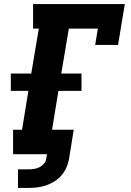

<svg xmlns="http://www.w3.org/2000/svg" viewBox="-20 -755 640 940"><path d="M68 165V74H120Q133 74 146.5 72Q160 70 172.5 64Q185 58 194.5 47Q204 36 206 23L210 0H44V-120H88L119 -310H33V-395H133L170 -615H142V-735H591L558 -535H446L459 -615H317L280 -395H379V-310H266L235 -120H341L318 23Q314 45 305 65.5Q296 86 281 103.5Q266 121 246.5 133Q227 145 205.5 152.5Q184 160 162.5 162.5Q141 165 120 165Z"/></svg>

Font: Iosevka Slab HvExObl
Style: Regular
Weight: 900
Width: 7
Italic angle: -9°
Monospace: yes
Designer: Belleve Invis
Foundry: Belleve Invis
Version: Version 11.1.1; ttfautohint (v1.8.3)